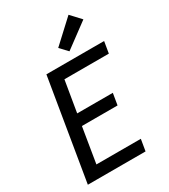

<svg xmlns="http://www.w3.org/2000/svg" viewBox="-235 -1102 1070 1213"><g transform="rotate(-30 300.0 -495.5)"><path d="M37 0 159 -735H580L566 -651H242L204 -424H464L450 -340H190L148 -84H472L458 0ZM358 -788 307 -842 468 -991 535 -919Z"/></g></svg>

Font: Iosevka Curly MdExObl
Style: Regular
Weight: 500
Width: 7
Italic angle: -9°
Monospace: yes
Designer: Belleve Invis
Foundry: Belleve Invis
Version: Version 11.1.0; ttfautohint (v1.8.3)